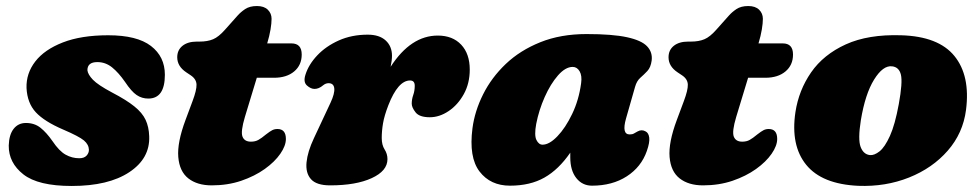

<svg xmlns="http://www.w3.org/2000/svg" viewBox="-20 -602 3247 637"><path d="M243 -77Q259 -77 267 -85.5Q275 -94 275 -105Q274.5 -122.5 258.5 -136Q242.5 -149.5 190 -172Q127 -199 98.8 -229.5Q70.5 -260 68 -310Q66.5 -358.5 97 -398Q127.5 -437.5 188.5 -461.2Q249.5 -485 339 -485Q434.5 -485 480.8 -449.5Q527 -414 527 -354Q527 -275 472 -275Q450.5 -275 433.2 -286.8Q416 -298.5 395 -330Q373.5 -361 351.8 -378.5Q330 -396 303 -396Q270 -396 270 -369Q271.5 -355 288.2 -337.5Q305 -320 352 -295Q399 -270.5 425.5 -249.2Q452 -228 463 -204.5Q474 -181 475 -150Q478 -76.5 409 -30.8Q340 15 218 15Q106.5 15 57.5 -23.5Q8.5 -62 9 -119Q10 -155 25.2 -174.5Q40.5 -194 66 -194Q94.5 -194 114.5 -178Q134.5 -162 154 -134Q176.5 -100.5 197.8 -88.8Q219 -77 243 -77Z M613 -352 598 -362Q568 -382 568 -412Q568 -436 585.5 -450Q603 -464 633 -464H642Q668.5 -464 687 -471.8Q705.5 -479.5 727 -504L768 -550Q778 -561.5 793.2 -571.8Q808.5 -582 832.5 -582Q856 -582 868.5 -569.8Q881 -557.5 881 -539.5Q881 -525 877.5 -504Q874 -483 866.5 -458H947Q981 -458 981 -421Q981 -386 956 -365Q931 -344 889 -344H832L792.5 -214Q778 -165.5 784.5 -148.8Q791 -132 812.5 -132Q827 -132 837.2 -137.8Q847.5 -143.5 862.5 -156Q876 -166.5 883.5 -170.2Q891 -174 900.5 -174Q928.5 -174 928.5 -141Q928.5 -118.5 910 -91.8Q891.5 -65 858.2 -41.2Q825 -17.5 780.2 -2.2Q735.5 13 682.5 13Q634.5 13 605 -10Q575.5 -33 571.5 -81Q567.5 -129 595.5 -204L619 -267Q632.5 -303 632 -321.2Q631.5 -339.5 613 -352Z M1023.5 -307Q1011 -307 998.2 -318.5Q985.5 -330 993.5 -354.5Q1004 -388 1032.5 -418.2Q1061 -448.5 1104 -467.8Q1147 -487 1200 -487Q1238.5 -487 1259.5 -467.8Q1280.5 -448.5 1280.5 -417Q1280.5 -402 1276 -380.5Q1343 -484 1432.5 -484Q1481.5 -484 1510 -453.8Q1538.5 -423.5 1538.5 -371Q1538.5 -325.5 1518.8 -289.8Q1499 -254 1468.5 -233.5Q1438 -213 1406 -213Q1371.5 -213 1358.8 -229.2Q1346 -245.5 1346 -258Q1346 -272.5 1351 -286.8Q1356 -301 1356 -317.5Q1356 -335 1340.5 -335Q1300.5 -335 1268.5 -253Q1255 -218 1250.8 -193Q1246.5 -168 1246.5 -144Q1246.5 -121 1256 -106.2Q1265.5 -91.5 1265.5 -74Q1265.5 -35 1213.2 -11Q1161 13 1075.5 13Q1030 13 1011.8 -7.5Q993.5 -28 997 -63.5Q1000.5 -99 1021.5 -143.5L1076.5 -261Q1091 -292 1089 -309Q1087 -326 1070 -326Q1060.5 -326 1052 -319Q1038 -307 1023.5 -307Z M2057 -209Q2042 -156 2069 -156Q2078 -156 2083 -159Q2088 -162 2095.5 -166Q2109 -173.5 2122 -166Q2132 -161 2134 -145.2Q2136 -129.5 2126 -101Q2107.5 -48 2059.5 -17Q2011.5 14 1944 14Q1912 14 1892 -11.2Q1872 -36.5 1872 -80Q1872 -88 1872 -95.5Q1833.5 -39.5 1786.2 -12.8Q1739 14 1672 14Q1607 14 1571 -33Q1535 -80 1547.5 -176.5Q1555 -233.5 1582.8 -289Q1610.5 -344.5 1658 -389.8Q1705.5 -435 1772.8 -462Q1840 -489 1926 -489Q2012 -489 2060.2 -478.5Q2108.5 -468 2127 -448.2Q2145.5 -428.5 2142 -401Q2139 -378.5 2127.8 -366.5Q2116.5 -354.5 2104.5 -344Q2092.5 -333.5 2087 -314ZM1759 -191Q1752 -153 1759.8 -137.5Q1767.5 -122 1780 -122Q1802.5 -122 1829.2 -149.8Q1856 -177.5 1878.2 -223.8Q1900.5 -270 1908 -326Q1911.5 -351 1903 -365.5Q1894.5 -380 1880 -380Q1856 -380 1831.2 -351.8Q1806.5 -323.5 1787.2 -280.2Q1768 -237 1759 -191Z M2243 -352 2228 -362Q2198 -382 2198 -412Q2198 -436 2215.5 -450Q2233 -464 2263 -464H2272Q2298.5 -464 2317 -471.8Q2335.5 -479.5 2357 -504L2398 -550Q2408 -561.5 2423.2 -571.8Q2438.5 -582 2462.5 -582Q2486 -582 2498.5 -569.8Q2511 -557.5 2511 -539.5Q2511 -525 2507.5 -504Q2504 -483 2496.5 -458H2577Q2611 -458 2611 -421Q2611 -386 2586 -365Q2561 -344 2519 -344H2462L2422.5 -214Q2408 -165.5 2414.5 -148.8Q2421 -132 2442.5 -132Q2457 -132 2467.2 -137.8Q2477.5 -143.5 2492.5 -156Q2506 -166.5 2513.5 -170.2Q2521 -174 2530.5 -174Q2558.5 -174 2558.5 -141Q2558.5 -118.5 2540 -91.8Q2521.5 -65 2488.2 -41.2Q2455 -17.5 2410.2 -2.2Q2365.5 13 2312.5 13Q2264.5 13 2235 -10Q2205.5 -33 2201.5 -81Q2197.5 -129 2225.5 -204L2249 -267Q2262.5 -303 2262 -321.2Q2261.5 -339.5 2243 -352Z M2969.5 -485Q3093.5 -481.5 3146.5 -416.2Q3199.5 -351 3185 -237.5Q3175 -160 3124.2 -102Q3073.5 -44 2995.8 -13Q2918 18 2827.5 14.5Q2707 9 2654.8 -55.2Q2602.5 -119.5 2619 -230Q2630 -302.5 2671 -361.8Q2712 -421 2786.2 -454.8Q2860.5 -488.5 2969.5 -485ZM2866 -87.5Q2880.5 -86 2898 -99.8Q2915.5 -113.5 2932.5 -151Q2949.5 -188.5 2962 -257Q2975 -328.5 2969 -354Q2963 -379.5 2939.5 -382Q2909.5 -385.5 2880 -338Q2850.5 -290.5 2836 -203Q2826 -139.5 2835.2 -114.8Q2844.5 -90 2866 -87.5Z"/></svg>

Font: Fraunces 9pt S100 Black
Style: Italic
Weight: 900
Italic angle: -16°
Version: Version 1.000; ttfautohint (v1.8.3)